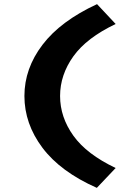

<svg xmlns="http://www.w3.org/2000/svg" viewBox="-20 -722 657 928"><path d="M448 186Q272 108 185 -8Q98 -124 98 -258Q98 -390.9 185.5 -505.7Q273 -620.6 449 -702L539 -606Q398.8 -539.5 334.6 -449.8Q270.4 -360.1 270.4 -258Q270.4 -155.9 334.6 -66.2Q398.8 23.5 539 90Z"/></svg>

Font: Lexend Peta
Style: Regular
Weight: 400
Designer: Bonnie Shaver-Troup, Thomas Jockin
Foundry: Lexend
Version: Version 1.007